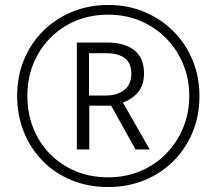

<svg xmlns="http://www.w3.org/2000/svg" viewBox="-20 -743 871 772"><path d="M415 9Q334 9 266.5 -19Q199 -47 150.5 -97Q102 -147 75.5 -213.5Q49 -280 49 -357Q49 -437 77 -504Q105 -571 155 -620Q205 -669 271.5 -696Q338 -723 416 -723Q495 -723 562 -694.5Q629 -666 678.5 -616Q728 -566 755 -499.5Q782 -433 782 -357Q782 -278 754.5 -211.5Q727 -145 677.5 -95.5Q628 -46 561 -18.5Q494 9 415 9ZM415 -30Q485 -30 544.5 -55Q604 -80 648 -125Q692 -170 716.5 -229.5Q741 -289 741 -357Q741 -425 717 -484Q693 -543 649 -588Q605 -633 545.5 -658.5Q486 -684 415 -684Q321 -684 247.5 -641Q174 -598 132 -524Q90 -450 90 -357Q90 -288 113.5 -228.5Q137 -169 180.5 -124.5Q224 -80 283.5 -55Q343 -30 415 -30ZM289 -142V-572H410Q480 -572 519.5 -541.5Q559 -511 559 -448Q559 -400 534.5 -371.5Q510 -343 474 -331L582 -142H525L427 -318H339V-142ZM406 -359Q451 -359 479.5 -381Q508 -403 508 -447Q508 -490 481.5 -509.5Q455 -529 407 -529H338V-359Z"/></svg>

Font: Noto Sans Myanmar UI SemiCondensed Light
Style: Regular
Weight: 300
Width: 4
Designer: Monotype Design Team
Foundry: Monotype Imaging Inc.
Version: Version 2.103; ttfautohint (v1.8.4.7-5d5b)